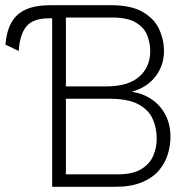

<svg xmlns="http://www.w3.org/2000/svg" viewBox="-20 -720 755 740"><path d="M52 -523.5 1 -548Q5 -599 23.8 -632.8Q42.5 -666.5 79.2 -683.2Q116 -700 174.5 -700H224V-649.5H170.5Q108 -649.5 82.2 -618.8Q56.5 -588 52 -523.5ZM181 0V-700H407Q485 -700 529.8 -674.2Q574.5 -648.5 593.2 -607.8Q612 -567 612 -522.5Q612 -468 579.2 -425.2Q546.5 -382.5 487.5 -366.5Q532.5 -359.5 566 -336.2Q599.5 -313 618.2 -276.2Q637 -239.5 637 -192.5Q637 -158 626.2 -123.8Q615.5 -89.5 591 -61.5Q566.5 -33.5 525.2 -16.8Q484 0 423 0ZM234 -48H432.5Q491.5 -48 524.5 -68.2Q557.5 -88.5 570.8 -120Q584 -151.5 584 -185.5Q584 -226 568.8 -261Q553.5 -296 513.8 -317.8Q474 -339.5 400.5 -339.5H234ZM234 -387H389Q473.5 -387 516.2 -424.2Q559 -461.5 559 -523.5Q559 -554.5 547.2 -584.2Q535.5 -614 503.5 -633.2Q471.5 -652.5 411 -652.5H234Z"/></svg>

Font: Overpass ExtraLight
Style: Regular
Weight: 250
Designer: Delve Withrington, Dave Bailey, Thomas Jockin
Foundry: Delve Fonts LLC
Version: Version 4.000